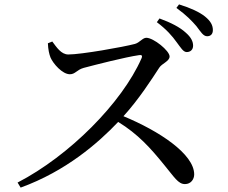

<svg xmlns="http://www.w3.org/2000/svg" viewBox="-20 -843 1040 874"><path d="M830 -606C847 -606 859 -617 859 -635C859 -654 850 -673 826 -694C799 -719 758 -740 706 -759L694 -742C738 -709 764 -679 784 -651C803 -626 814 -606 830 -606ZM923 -678C939 -678 949 -688 949 -706C949 -728 939 -747 913 -768C888 -788 847 -807 795 -823L783 -807C830 -773 854 -747 874 -724C894 -698 905 -678 923 -678ZM822 -5C849 -5 864 -27 864 -49C864 -142 704 -247 542 -314C613 -392 671 -483 705 -535C717 -554 752 -564 752 -586C752 -612 679 -671 646 -671C629 -671 616 -649 594 -643C541 -629 350 -595 291 -595C258 -595 237 -629 218 -654L198 -646C199 -618 204 -596 210 -581C222 -553 264 -505 298 -505C323 -505 329 -525 361 -534C414 -548 550 -583 613 -592C624 -594 630 -591 624 -577C535 -375 296 -134 60 -12L74 11C280 -64 426 -191 518 -288C609 -232 665 -169 726 -94C774 -36 791 -5 822 -5Z"/></svg>

Font: Source Han Serif CN Medium
Style: Regular
Weight: 500
Designer: Ryoko NISHIZUKA 西塚涼子 (kana & ideographs); Frank Grießhammer (Latin, Greek & Cyrillic); Wenlong ZHANG 张文龙 (bopomofo); San
Foundry: Adobe
Version: Version 2.002;hotconv 1.1.0;makeotfexe 2.6.0